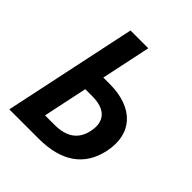

<svg xmlns="http://www.w3.org/2000/svg" viewBox="-196 -841 969 969"><g transform="rotate(45 288.0 -357.0)"><path d="M27 0H236C398 0 495 -68 523 -199C556 -352 465 -449 294 -449H249L305 -714H178ZM176 -106 226 -343H277C369 -343 412 -297 395 -215C380 -142 330 -106 243 -106Z"/></g></svg>

Font: Noto Sans SemiBold
Style: Italic
Weight: 600
Italic angle: -12°
Designer: Monotype Design Team
Foundry: Monotype Imaging Inc.
Version: Version 2.013